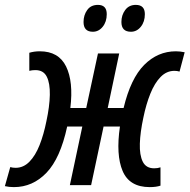

<svg xmlns="http://www.w3.org/2000/svg" viewBox="-47 -758 776 786"><path d="M10 8Q-10 8 -27 4L-5 -74Q5 -71 17 -71Q49 -71 73.5 -96Q98 -121 115 -164Q132 -207 143 -262Q156 -322 157 -369.5Q158 -417 144.5 -444Q131 -471 98 -471Q84 -471 73 -468V-542Q93 -548 116 -548Q193 -548 223.5 -486Q254 -424 241 -316H306L354 -539H441L394 -316H459Q488 -437 543.5 -492.5Q599 -548 673 -548Q690 -548 709 -544L688 -465Q678 -468 667 -468Q635 -468 610.5 -443Q586 -418 568.5 -374.5Q551 -331 540 -277Q527 -217 525.5 -170Q524 -123 537.5 -96Q551 -69 584 -69Q599 -69 610 -73V2Q601 5 590 6.5Q579 8 566 8Q483 8 455 -58Q427 -124 444 -240H377L326 0H239L290 -240H228Q200 -110 143.5 -51Q87 8 10 8ZM489 -628Q450 -628 450 -668Q450 -696 465.5 -717Q481 -738 509 -738Q546 -738 546 -700Q546 -669 529.5 -648.5Q513 -628 489 -628ZM333 -628Q295 -628 295 -668Q295 -696 310 -717Q325 -738 354 -738Q390 -738 390 -700Q390 -669 373.5 -648.5Q357 -628 333 -628Z"/></svg>

Font: Noto Sans ExtraCondensed Medium
Style: Italic
Weight: 500
Width: 2
Italic angle: -12°
Designer: Monotype Design Team
Foundry: Monotype Imaging Inc.
Version: Version 2.013; ttfautohint (v1.8.4.7-5d5b)